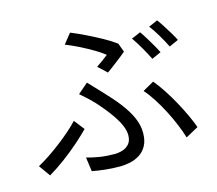

<svg xmlns="http://www.w3.org/2000/svg" viewBox="-111 -905 1222 1082"><g transform="rotate(-15 500.0 -364.0)"><path d="M481.3 -539.4Q501.4 -552.7 520.7 -567.1Q540.1 -581.5 551.3 -590.4Q529.7 -608.2 493.8 -629.5Q457.9 -650.8 416.9 -671.5Q375.9 -692.2 337.3 -707.2L383.4 -765Q422.1 -749.4 467.9 -727.1Q513.7 -704.8 557.4 -680.7Q601 -656.5 630.3 -634.3L649.3 -582.8Q640.5 -575 626.3 -563.9Q612.1 -552.7 595.4 -539.8Q578.7 -526.9 562.3 -514.5Q545.9 -502.1 531.7 -492.3ZM288.3 -61.8Q326.4 -51 364.6 -45Q402.8 -39 449.9 -39Q473.2 -39 496.5 -46.3Q519.8 -53.5 535.5 -71.9Q551.1 -90.3 551.1 -122.3Q551.1 -147.6 539.2 -176.5Q527.3 -205.5 507.8 -234.5Q488.4 -263.6 466.1 -291Q443.8 -318.5 423.1 -341.3Q406.8 -359.1 385.4 -379.1Q363.9 -399 343 -416.8L402.3 -468.2Q420.6 -449.1 439.2 -429.3Q457.9 -409.5 475.5 -390.7Q522.5 -342 558.4 -295.7Q594.4 -249.4 614.8 -204.2Q635.1 -159 635.1 -113.9Q635.1 -68 618.6 -38.4Q602.1 -8.8 576.1 7.4Q550.2 23.7 520 30.1Q489.9 36.6 463.2 36.6Q415.4 36.6 374.4 31.9Q333.5 27.3 299.7 20.9ZM865.3 -24.4Q854.9 -60.4 837.2 -102.9Q819.6 -145.5 797.3 -188.9Q774.9 -232.2 749.9 -271.5Q724.9 -310.7 698.7 -340.1L764.2 -377.1Q789.8 -346.7 815.9 -306.9Q841.9 -267.1 865.7 -223.9Q889.5 -180.6 908.7 -139.3Q927.9 -97.9 939.5 -65ZM322.2 -219.3Q293.4 -189.7 252.4 -153.5Q211.3 -117.3 163.5 -81.5Q115.7 -45.7 67 -16.8L19.5 -83.2Q50.7 -100 86.3 -123.8Q121.9 -147.6 157.1 -174.7Q192.4 -201.8 223.3 -228.9Q254.2 -256 275.4 -279.2ZM765.2 -664.6Q778.2 -646.6 793.3 -622Q808.4 -597.4 822.8 -572.4Q837.3 -547.4 847.5 -526.4L793.3 -502.2Q778.6 -533.2 755.3 -573.4Q732.1 -613.5 712.1 -641.9ZM875.4 -704.7Q889 -686.3 904.9 -661.4Q920.8 -636.5 935.8 -611.7Q950.7 -586.9 959.9 -568.1L906.1 -543.9Q889.9 -576.8 867.3 -615.3Q844.7 -653.9 822.9 -681.9Z"/></g></svg>

Font: Noto Sans JP
Style: Regular
Weight: 100
Designer: Ryoko NISHIZUKA 西塚涼子 (kana, bopomofo & ideographs); Paul D. Hunt (Latin, Greek & Cyrillic); Sandoll Communications 산돌커뮤니
Foundry: Adobe
Version: Version 2.004;hotconv 1.0.118;makeotfexe 2.5.65603